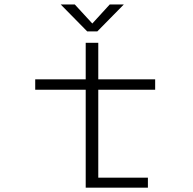

<svg xmlns="http://www.w3.org/2000/svg" viewBox="-20 -866 890 886"><path d="M551.5 -845.5 429 -721H382.5L260 -845.5H325L406 -757.5L486.5 -845.5ZM433.5 -46H662.5V0H375.5V-452H142.5V-500H375.5V-668.5H433.5V-500H696V-452H433.5Z"/></svg>

Font: League Mono Wide UltraLight
Style: Regular
Weight: 200
Width: 8
Designer: Tyler Finck
Foundry: The League of Moveable Type / Tyler Finck
Version: Version 2.210